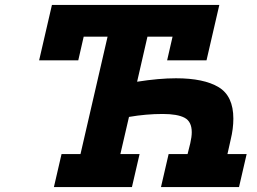

<svg xmlns="http://www.w3.org/2000/svg" viewBox="-20 -760 1046 780"><path d="M230 -134H307L417 -611H320L298 -515H139L191 -740H871L819 -515H659L681 -611H579L537 -428Q626 -442 695 -442Q808 -442 868 -406Q928 -370 928 -278Q928 -237 917 -192L904 -134H982L951 0H634L665 -134H742L753 -178Q759 -204 759 -223Q759 -266 730 -281.5Q701 -297 641 -297Q573 -297 504 -285L469 -134H547L516 0H199Z"/></svg>

Font: Arvo
Style: Bold Italic
Weight: 700
Italic angle: -13°
Designer: Anton Koovit (Cyrillic Expansion: Cyreal)
Foundry: Anton Koovit, Yassin Baggar
Version: Version 3.000